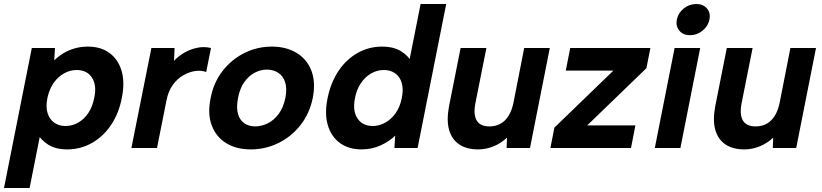

<svg xmlns="http://www.w3.org/2000/svg" viewBox="-48 -740 4112 960"><path d="M138 -75 155 -77 100 200H-28L111 -500H227L223 -438Q242 -457 268 -473Q294 -489 325 -498Q356 -507 391 -507Q456 -507 499.5 -475Q543 -443 560 -385.5Q577 -328 561 -250Q546 -172 506.5 -114Q467 -56 410.5 -24.5Q354 7 288 7Q230 7 192.5 -17Q155 -41 138 -75ZM423 -250Q437 -313 412 -351.5Q387 -390 335 -390Q303 -390 273 -373.5Q243 -357 221 -326.5Q199 -296 189 -250Q180 -205 190 -174Q200 -143 223.5 -126.5Q247 -110 279 -110Q314 -110 344 -127.5Q374 -145 394.5 -176.5Q415 -208 423 -250Z M709 -500H825L822 -436Q847 -462 877 -478.5Q907 -495 940 -501.5Q973 -508 1007 -500L983 -380Q959 -389 929 -385Q899 -381 869 -364Q839 -347 816 -315.5Q793 -284 784 -236L737 0H609Z M1206 7Q1133 7 1082.5 -24.5Q1032 -56 1010.5 -113.5Q989 -171 1005 -249Q1020 -328 1065.5 -386Q1111 -444 1175 -475.5Q1239 -507 1311 -507Q1383 -507 1435 -475.5Q1487 -444 1509 -386.5Q1531 -329 1516 -251Q1500 -172 1454 -114Q1408 -56 1343.5 -24.5Q1279 7 1206 7ZM1228 -108Q1260 -108 1291 -123.5Q1322 -139 1345.5 -170.5Q1369 -202 1379 -251Q1388 -298 1377.5 -329.5Q1367 -361 1342.5 -376.5Q1318 -392 1286 -392Q1255 -392 1225.5 -376.5Q1196 -361 1173.5 -329.5Q1151 -298 1142 -249Q1133 -202 1142 -170.5Q1151 -139 1174 -123.5Q1197 -108 1228 -108Z M2013 -425 1996 -423 2055 -720H2183L2040 0H1924L1928 -62Q1900 -34 1856 -13.5Q1812 7 1760 7Q1695 7 1651.5 -25Q1608 -57 1591 -114.5Q1574 -172 1590 -250Q1606 -328 1645 -386Q1684 -444 1740.5 -475.5Q1797 -507 1862 -507Q1921 -507 1958.5 -483Q1996 -459 2013 -425ZM1727 -250Q1714 -187 1739 -148.5Q1764 -110 1816 -110Q1848 -110 1878 -126.5Q1908 -143 1930 -174Q1952 -205 1961 -250Q1970 -295 1960.5 -326Q1951 -357 1927.5 -373.5Q1904 -390 1872 -390Q1837 -390 1807 -372.5Q1777 -355 1756 -323.5Q1735 -292 1727 -250Z M2602 0H2485L2487 -52Q2458 -24 2420 -8.5Q2382 7 2343 7Q2285 7 2248 -18Q2211 -43 2197.5 -90.5Q2184 -138 2197 -208L2255 -500H2384L2329 -224Q2318 -167 2335.5 -137.5Q2353 -108 2399 -108Q2446 -108 2476.5 -138Q2507 -168 2519 -225L2573 -500H2701Z M3184 -399 2888 -113H3129L3107 0H2704L2724 -102L3019 -387H2781L2803 -500H3204Z M3325 -500H3453L3354 0H3226ZM3403 -564Q3367 -564 3348.5 -587Q3330 -610 3336 -642Q3343 -675 3370.5 -697.5Q3398 -720 3434 -720Q3468 -720 3487 -697.5Q3506 -675 3499 -642Q3493 -610 3465 -587Q3437 -564 3403 -564Z M3933 0H3816L3818 -52Q3789 -24 3751 -8.5Q3713 7 3674 7Q3616 7 3579 -18Q3542 -43 3528.5 -90.5Q3515 -138 3528 -208L3586 -500H3715L3660 -224Q3649 -167 3666.5 -137.5Q3684 -108 3730 -108Q3777 -108 3807.5 -138Q3838 -168 3850 -225L3904 -500H4032Z"/></svg>

Font: Albert Sans
Style: Bold Italic
Weight: 700
Italic angle: -11.25°
Designer: Andreas Rasmussen
Foundry: a.Foundry
Version: Version 1.025